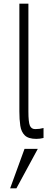

<svg xmlns="http://www.w3.org/2000/svg" viewBox="-20 -749 258 1041"><path d="M69 272H35L113 58H185ZM177 4Q134 4 114.5 -15Q95 -34 90 -67.5Q85 -101 85 -145V-729H134V-145Q134 -87 142 -68Q150 -49 171 -49Q195 -49 216 -55V-1Q197 4 177 4Z"/></svg>

Font: LXGW 975 Gothic SC 200W
Style: Regular
Weight: 200
Version: Version 2.01;February 25, 2021